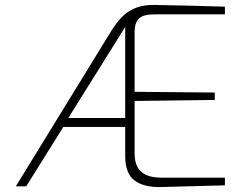

<svg xmlns="http://www.w3.org/2000/svg" viewBox="-20 -753 994 776"><path d="M627 3Q562 4 524.5 -23Q487 -50 486 -120V-240H236L86 0H44L431 -630Q451 -662 474 -685.5Q497 -709 529.5 -721.5Q562 -734 605 -733Q678 -732 749.5 -730Q821 -728 889 -726V-695H603Q559 -695 541.5 -678Q524 -661 524 -623V-382L848 -379V-349L524 -345V-133Q524 -98 536.5 -76.5Q549 -55 573 -45Q597 -35 631 -35H889V-4Q825 -2 760 -0.5Q695 1 627 3ZM256 -276H486V-644Z"/></svg>

Font: Exo Thin ExtraLight
Style: Regular
Weight: 250
Version: Version 2.000